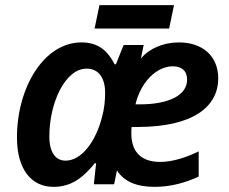

<svg xmlns="http://www.w3.org/2000/svg" viewBox="-20 -717 892 747"><path d="M348 -606H638L657 -697H367ZM188 10C259 10 304 -27 349 -82H354L345 0H424L435 -54C463 -10 512 10 582 10C644 10 701 -6 753 -30V-128C706 -105 652 -87 603 -87C522 -87 491 -134 491 -197C491 -205 491 -213 492 -223H515C730 -223 829 -301 829 -412C829 -499 768 -552 676 -552C615 -552 560 -528 528 -489L539 -542H461L431 -467H426C399 -519 363 -552 297 -552C151 -552 46 -377 46 -182C46 -57 103 10 188 10ZM524 -311H507C529 -401 591 -459 652 -459C685 -459 708 -443 708 -407C708 -348 640 -311 524 -311ZM235 -92C199 -92 172 -120 172 -186C172 -318 234 -450 317 -450C365 -450 389 -412 389 -356C389 -326 386 -294 377 -262C353 -167 298 -92 235 -92Z"/></svg>

Font: Noto Sans SemiBold
Style: Italic
Weight: 600
Italic angle: -12°
Designer: Monotype Design Team
Foundry: Monotype Imaging Inc.
Version: Version 2.013